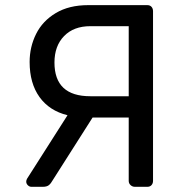

<svg xmlns="http://www.w3.org/2000/svg" viewBox="-20 -720 698 740"><path d="M81.1 -20Q81.1 -24.9 84 -30.8L240.2 -275.9Q170.4 -293 132.3 -345.9Q94.2 -398.9 94.2 -481Q94.2 -539.1 119.1 -589.1Q144 -639.2 195.1 -669.7Q246.1 -700.2 319.8 -700.2H547.9Q558.1 -700.2 564 -693.6Q569.8 -687 569.8 -676.8V-22.9Q569.8 -13.2 564 -6.6Q558.1 0 547.9 0H500Q490.2 0 483.2 -6.6Q476.1 -13.2 476.1 -22.9V-267.1H336.9L184.1 -26.9Q176.3 -12.7 168.2 -6.3Q160.2 0 145 0H101.1Q93.3 0 87.2 -6.1Q81.1 -12.2 81.1 -20ZM189.9 -479Q189.9 -349.1 328.1 -349.1H476.1V-619.1H328.1Q264.2 -619.1 227.1 -581.1Q189.9 -543 189.9 -479Z"/></svg>

Font: Rubik AZ
Style: Regular
Weight: 400
Designer: Hubert and Fischer
Foundry: Hubert & Fischer
Version: Version 2.000